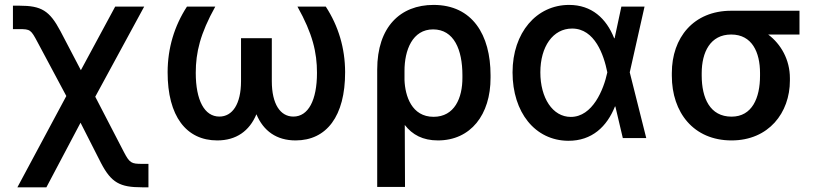

<svg xmlns="http://www.w3.org/2000/svg" viewBox="-20 -573 3399 797"><path d="M52.2 204.5H172.6L314.3 -63.6L399.1 103.3C442.1 185.7 478 204.5 569.6 204.5H596.2V107.2H569.6C525.9 107.2 518.1 104 494 57.5L375.4 -171.5L578.5 -545.5H458.1L315.7 -281.6L230.8 -443.9C185.7 -528.8 152 -549.4 60.4 -549.4H33.7V-452.1H60.4C105.5 -452.1 108.3 -449.9 136 -397.7L255.3 -174.4Z M873.6 -545.5H756C703.5 -464.8 676.1 -373.2 675.8 -273.8C675.4 -90.2 753.6 9.9 881.7 9.9C960.6 9.9 1015.3 -29.1 1044.4 -98.7C1073.5 -29.1 1128.2 9.9 1207 9.9C1335.2 9.9 1413 -90.2 1412.6 -273.8C1412.3 -373.2 1384.9 -464.8 1332.4 -545.5H1214.8C1277.7 -433.2 1295.8 -355.5 1295.8 -270.6C1295.8 -156.6 1259.6 -89.1 1197.8 -89.1C1143.8 -89.1 1108.3 -140.6 1108.3 -236.2V-414.4H980.5V-236.2C980.5 -140.6 944.6 -89.1 890.6 -89.1C828.8 -89.1 792.6 -156.6 792.6 -270.6C792.6 -355.5 811.1 -433.2 873.6 -545.5Z M1545.8 -284.1V203.1H1661.2L1660.2 -54.3C1691.8 -13.5 1735.1 9.9 1797.9 9.9C1933.6 9.9 2016.7 -96.6 2016.3 -250.7V-260.7C2016.3 -428.6 1940.7 -552.6 1779.8 -552.6C1641.7 -552.6 1545.8 -461.3 1545.8 -284.1ZM1659.1 -277.7C1658.7 -365.4 1692.5 -451 1777.7 -451C1864.7 -451 1899.5 -366.5 1899.5 -260.7V-250.7C1899.9 -166.5 1866.8 -88.1 1779.8 -88.1C1688.9 -88.1 1661.6 -174.7 1659.1 -240.8Z M2338.4 11.4C2437.9 12.1 2499.6 -48.3 2532.7 -131H2534.4L2565.3 0H2662.6L2594.1 -272.7L2655.5 -545.5H2559.3L2531.2 -414.1H2529.5C2496.8 -496.8 2436.1 -552.6 2342.3 -552.6C2207.4 -552.6 2107.6 -437.9 2107.6 -272.7C2107.6 -106.5 2201 10.3 2338.4 11.4ZM2223 -272.7C2223 -379.3 2275.2 -454.5 2354.8 -454.5C2449.2 -454.5 2486.5 -344.5 2500.7 -274.1L2501.1 -272.7L2500.7 -271.3C2485.8 -201.3 2440 -87.7 2349.4 -87.7C2273.8 -87.7 2223 -166.5 2223 -272.7Z M2768.8 -269.9V-258.5C2768.8 -106.2 2859 9.9 3016.7 9.9C3170.8 9.9 3258.9 -104.8 3258.9 -238.6V-248.6C3258.9 -324.6 3222.3 -389.6 3168.7 -429.7H3298.7V-528.4H3015.3C2858.7 -528.4 2768.8 -416.5 2768.8 -269.9ZM2892.8 -258.5V-269.9C2893.1 -355.8 2927.9 -429.7 3015.3 -429.7C3101.9 -429.7 3134.9 -355.8 3134.9 -269.9V-258.5C3134.9 -166.2 3101.9 -88.8 3016.7 -88.8C2926.8 -88.8 2893.1 -166.2 2892.8 -258.5Z"/></svg>

Font: Magic Ui Pro Semi Bold
Style: Regular
Weight: 600
Designer: Stefan Endress, Andreas Faust
Version: Version 1.000;FEAKit 1.0